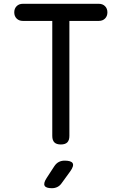

<svg xmlns="http://www.w3.org/2000/svg" viewBox="-20 -750 640 1010"><path d="M255 -640H100Q80 -640 67.5 -652.5Q55 -665 55 -685Q55 -705 67.5 -717.5Q80 -730 100 -730H500Q520 -730 532.5 -717.5Q545 -705 545 -685Q545 -665 532.5 -652.5Q520 -640 500 -640H345V-35Q345 -12 334 -1Q323 10 300 10Q277 10 266 -1Q255 -12 255 -35ZM225 187 266 124Q276 109 289.5 102Q303 95 320 95Q355 95 362.5 109Q370 123 349 152L304 214Q295 227 282 233.5Q269 240 253 240Q221 240 214.5 226.5Q208 213 225 187Z"/></svg>

Font: Maple Mono NF CN
Style: Regular
Weight: 400
Monospace: yes
Designer: subframe7536
Version: Version 7.000